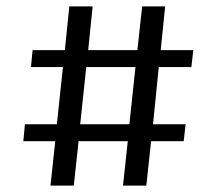

<svg xmlns="http://www.w3.org/2000/svg" viewBox="-20 -612 666 601"><path d="M438 -31H365L380 -170H226L211 -31H138L153 -170H53L58 -223H158L177 -402H77L82 -455H183L197 -592H270L256 -455H410L425 -592H497L483 -455H585L579 -402H477L459 -223H561L555 -170H453ZM385 -223 404 -402H250L231 -223Z"/></svg>

Font: Betina Sans
Style: Regular
Weight: 400
Designer: Jonathan Pinhorn (font) & Cristiano Sobral (main changes)
Version: Version 2.001;April 28, 2021;FontCreator 13.0.0.2655 32-bit;